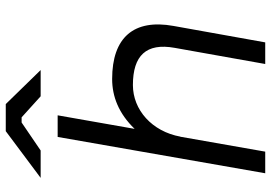

<svg xmlns="http://www.w3.org/2000/svg" viewBox="-157 -783 940 666"><g transform="rotate(-90 313.0 -450.0)"><path d="M45 0H120L172 -296V-294C190 -393 265 -459 351 -459C453 -459 498 -413 480 -314L424 0H499L556 -318C581 -456 516 -531 372 -531C311 -531 252 -508 199 -453L246 -720H171ZM403 -779 285 -900H191L29 -779H124L221 -845H239L312 -779Z"/></g></svg>

Font: Fixel Display
Style: Italic
Weight: 400
Italic angle: -10°
Designer: AlfaBravo + MacPaw
Foundry: Kyrylo Tkachov, Marchela Mozhyna, Serhii Makarenko, Maria Weinstein, Zakhar Kryvoshyya
Version: Version 1.210;Glyphs 3.2 (3217)